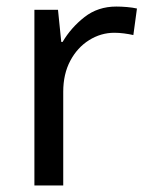

<svg xmlns="http://www.w3.org/2000/svg" viewBox="-20 -566 453 586"><path d="M335 -546Q350 -546 367.5 -544.5Q385 -543 398 -540L387 -459Q374 -462 358.5 -464Q343 -466 329 -466Q288 -466 252 -443.5Q216 -421 194.5 -380.5Q173 -340 173 -286V0H85V-536H157L167 -438H171Q197 -482 238 -514Q279 -546 335 -546Z"/></svg>

Font: Noto Sans Khojki
Style: Regular
Weight: 400
Designer: Monotype Design Team
Foundry: Monotype Imaging Inc.
Version: Version 2.003; ttfautohint (v1.8.4.7-5d5b)